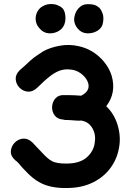

<svg xmlns="http://www.w3.org/2000/svg" viewBox="-20 -941 648 965"><path d="M320 4Q393 3 448 -24.5Q503 -52 536.5 -98.5Q570 -145 579 -203Q588 -257 571 -313Q554 -369 514 -407Q566 -475 541 -561Q524 -614 479.5 -655Q435 -696 375 -709Q328 -720 279.5 -711Q231 -702 197 -683L164 -661Q151 -653 132 -636L105 -611L79 -588Q57 -566 59 -542Q61 -518 78 -500.5Q95 -483 119 -480.5Q143 -478 166 -499Q205 -538 234 -560Q263 -582 290 -589Q317 -596 350 -589Q375 -583 395.5 -564.5Q416 -546 423 -524Q435 -484 388 -460Q375 -461 357 -462Q339 -463 324 -463Q309 -463 306 -463Q276 -465 260 -448Q244 -431 242 -406.5Q240 -382 254 -362Q268 -342 298 -340Q307 -337 317 -338Q323 -338 336 -337Q362 -335 363 -335Q378 -334 390 -335Q393 -334 397 -333Q428 -326 445.5 -294.5Q463 -263 456 -222Q450 -180 416 -150Q382 -120 318 -119Q264 -118 240 -132Q221 -142 196 -169Q142 -225 141 -227Q118 -247 94 -244Q70 -241 53 -223Q36 -205 34.5 -181Q33 -157 56 -136Q65 -130 73 -121L90 -101Q100 -90 106 -84Q144 -43 178 -25Q232 6 320 4ZM307 -830Q312 -855 305 -880Q298 -904 273 -913Q262 -919 249 -920Q241 -921 230.5 -920.5Q220 -920 208 -916Q181 -906 169 -884.5Q157 -863 159.5 -839.5Q162 -816 179 -798Q198 -775 226.5 -773.5Q255 -772 278 -787Q301 -802 307 -830ZM498 -829Q502 -855 496 -872Q488 -894 478 -903Q467 -912 456 -916Q443 -920 426 -920Q400 -921 384 -908Q360 -889 354 -856.5Q348 -824 371 -797Q389 -775 417.5 -773.5Q446 -772 470 -786.5Q494 -801 498 -829Z"/></svg>

Font: Balsamiq Sans
Style: Bold
Weight: 700
Designer: Michael Angeles
Foundry: Balsamiq SRL
Version: Version 1.020; ttfautohint (v1.8.4.7-5d5b);gftools[0.9.26]